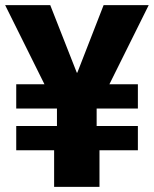

<svg xmlns="http://www.w3.org/2000/svg" viewBox="-24 -725 597 745"><path d="M186 0V-142H39V-236H197V-304H39V-398H168L154 -387L-4 -705H171L274 -443H276L378 -705H553L395 -387L380 -398H511V-304H351V-236H511V-142H362V0Z"/></svg>

Font: Nunito Sans 7pt SemiCondensed Black
Style: Regular
Weight: 900
Width: 4
Designer: Vernon Adams
Foundry: Vernon Adams
Version: Version 3.101;gftools[0.9.27]